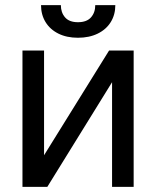

<svg xmlns="http://www.w3.org/2000/svg" viewBox="-20 -727 607 747"><path d="M404.3 -530.3H500V0H416V-407.2L164.1 0H67.4V-530.3H151.4V-123ZM283.2 -580.1Q239.7 -580.1 207.3 -596.2Q174.8 -612.3 157.2 -641.1Q139.6 -669.9 139.6 -707H216.8Q216.8 -678.2 233.2 -659.4Q249.5 -640.6 283.2 -640.6Q317.4 -640.6 334 -659.4Q350.6 -678.2 350.6 -707H428.7Q428.7 -669.9 410.9 -641.1Q393.1 -612.3 360.1 -596.2Q327.1 -580.1 283.2 -580.1Z"/></svg>

Font: Pretendard Std
Style: Regular
Weight: 400
Designer: Base glyphs from Inter by Rasmus Andersson; Hangeul glyphs from Noto Sans CJK(Source Han Sans) by Jang Soo-young and Kan
Foundry: Kil Hyung-jin
Version: Version 1.309